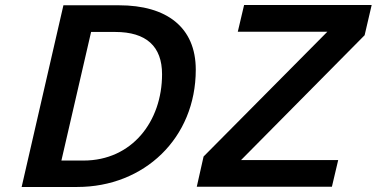

<svg xmlns="http://www.w3.org/2000/svg" viewBox="-20 -742 1497 763"><path d="M1299 0 1324 -106H938L1429 -602L1457 -722H950L925 -616H1281L789 -120L762 0ZM758 -465C758 -634 642 -721 453 -721H232L66 1H287C553 1 758 -193 758 -465ZM312 -104H224L342 -615H438C561 -615 624 -558 624 -447C624 -259 504 -104 312 -104Z"/></svg>

Font: Perun SemiBold Italic
Style: Regular
Weight: 400
Italic angle: -12°
Foundry: Copyright (c) Stefan Peev, Context Ltd, 2016
Version: Version 1.026